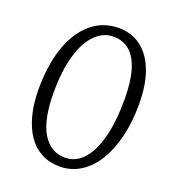

<svg xmlns="http://www.w3.org/2000/svg" viewBox="-133 -816 833 929"><g transform="rotate(20 283.5 -351.0)"><path d="M56 -305Q56 -430 88 -522Q120 -614 180 -664.5Q240 -715 321 -715Q388 -715 436.5 -678Q485 -641 511.5 -571Q538 -501 538 -400Q538 -309 519.5 -233Q501 -157 467 -102Q433 -47 385 -17Q337 13 279 13Q227 13 185.5 -8.5Q144 -30 115.5 -71Q87 -112 71.5 -171.5Q56 -231 56 -305ZM311 -667Q258 -667 216.5 -625Q175 -583 152.5 -504Q130 -425 130 -314Q130 -245 140.5 -192.5Q151 -140 172 -105.5Q193 -71 222.5 -53.5Q252 -36 289 -36Q342 -36 381.5 -78.5Q421 -121 442.5 -202.5Q464 -284 464 -401Q464 -490 446 -549.5Q428 -609 394 -638Q360 -667 311 -667Z"/></g></svg>

Font: Literata Light
Style: Italic
Weight: 300
Italic angle: -2°
Designer: Latin by Veronika Burian and Jose Scaglione. Greek by Irene Vlachou. Cyrillic by Vera Evstafieva
Foundry: TypeTogether
Version: Version 3.103;gftools[0.9.29]